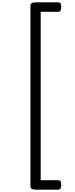

<svg xmlns="http://www.w3.org/2000/svg" viewBox="-20 -1533 640 1628"><path d="M499 -1473Q499 -1451 493 -1442Q487 -1433 472 -1433H325V-5H472Q487 -5 493 3.5Q499 12 499 35Q499 57 493 66Q487 75 472 75H282Q238 75 238 48V-1485Q238 -1513 282 -1513H472Q487 -1513 493 -1504.5Q499 -1496 499 -1473Z"/></svg>

Font: Playwrite ID
Style: Regular
Weight: 400
Designer: Veronika Burian, José Scaglione
Foundry: TypeTogether
Version: Version 1.002